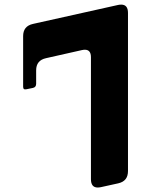

<svg xmlns="http://www.w3.org/2000/svg" viewBox="-20 -814 657 835"><path d="M336.4 -596.2C341.3 -597.2 345.2 -597.7 349.1 -597.7C366.7 -597.7 375.5 -586.9 375.5 -565.4V-34.7C375.5 -10.7 385.3 1.5 404.8 1.5C408.7 1.5 413.6 1 418.5 0L493.7 -16.6C522.5 -22.9 536.6 -40.5 536.6 -70.3V-757.8C536.6 -781.7 526.9 -793.9 507.3 -793.9C503.4 -793.9 498.5 -793.5 493.7 -792.5L123.5 -710C94.7 -703.6 80.6 -686 80.6 -656.7V-437C80.6 -427.2 85 -423.8 94.7 -425.8L123 -431.6C132.8 -433.6 137.2 -439.9 137.2 -449.7V-507.8C137.2 -537.1 151.4 -554.7 180.2 -561Z"/></svg>

Font: QTS-Omar 
Style: Regular
Weight: 400
Designer: Mohammed Abd El khaliq
Foundry: QafType Studio
Version: Version 1.001